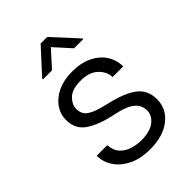

<svg xmlns="http://www.w3.org/2000/svg" viewBox="-221 -845 954 954"><g transform="rotate(-45 256.0 -368.5)"><path d="M384.8 -137.7Q384.8 -158.2 375 -177Q365.2 -195.8 337.2 -211.7Q309.1 -227.5 253.4 -238.8Q165 -257.3 115.5 -290.8Q65.9 -324.2 65.9 -389.2Q65.9 -429.7 89.4 -463.6Q112.8 -497.6 155.8 -517.8Q198.7 -538.1 256.8 -538.1Q319.3 -538.1 363.5 -516.6Q407.7 -495.1 431.4 -458.5Q455.1 -421.9 455.1 -376.5H380.4Q380.4 -413.6 348.4 -444.8Q316.4 -476.1 256.8 -476.1Q194.8 -476.1 167.7 -449.2Q140.6 -422.4 140.6 -391.1Q140.6 -369.6 150.6 -353.5Q160.6 -337.4 189 -324.5Q217.3 -311.5 272 -299.3Q368.7 -276.9 413.8 -241.5Q459 -206.1 459 -142.6Q459 -75.2 404.5 -32.7Q350.1 9.8 259.8 9.8Q191.4 9.8 144 -13.9Q96.7 -37.6 72.3 -75.4Q47.9 -113.3 47.9 -155.8H122.6Q125 -116.2 146.2 -93.8Q167.5 -71.3 198.2 -62Q229 -52.7 259.8 -52.7Q320.8 -52.7 352.8 -77.9Q384.8 -103 384.8 -137.7ZM291.5 -747.1 410.6 -617.7V-612.8H346.2L268.6 -698.7L191.4 -612.8H127.9V-618.7L245.6 -747.1Z"/></g></svg>

Font: Vazirmatn RD FD Light
Style: Regular
Weight: 300
Designer: Saber Rastikerdar
Foundry: Saber Rastikerdar
Version: Version 33.003